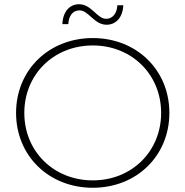

<svg xmlns="http://www.w3.org/2000/svg" viewBox="-20 -884 877 908"><path d="M419 -31C234 -31 95 -168 95 -350C95 -532 234 -669 419 -669C603 -669 742 -532 742 -350C742 -168 603 -31 419 -31ZM419 4C626 4 781 -147 781 -350C781 -553 626 -704 419 -704C211 -704 56 -553 56 -350C56 -147 211 4 419 4ZM484 -767C530 -767 561 -804 563 -859H535C533 -821 513 -795 482 -795C439 -795 413 -864 354 -864C308 -864 277 -827 275 -770H303C305 -810 325 -835 356 -835C399 -835 425 -767 484 -767Z"/></svg>

Font: Montserrat-Alt1 ExtLt
Style: Regular
Weight: 200
Designer: Differentunic
Foundry: Differentunic
Version: Version 7.222